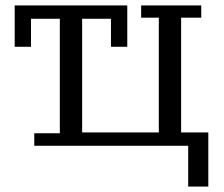

<svg xmlns="http://www.w3.org/2000/svg" viewBox="-20 -536 822 706"><path d="M106 -46H200V-467H94V-364H34V-516H448V-364H388V-467H282V-49H564V-471H499V-516H720V-471H646V-49H746V150H672V0H106Z"/></svg>

Font: IBM Plex Serif
Style: Regular
Weight: 400
Designer: Mike Abbink, Paul van der Laan, Pieter van Rosmalen
Foundry: Bold Monday
Version: Version 3.001